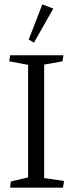

<svg xmlns="http://www.w3.org/2000/svg" viewBox="-20 -861 340 881"><path d="M135.7 -665 224.6 -821.8 174.3 -840.8 111.8 -679.7ZM108.9 -563.5V-46.9L29.8 -28.3L26.4 0H269L273.9 -30.8L182.6 -43.9V-564.5L266.6 -579.6L271 -607.4H26.4L22.5 -579.6Z"/></svg>

Font: Neuton Light
Style: Regular
Weight: 300
Designer: Brian M Zick
Foundry: Brian M Zick
Version: Version 1.560